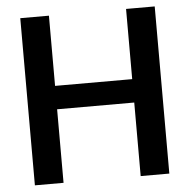

<svg xmlns="http://www.w3.org/2000/svg" viewBox="-51 -750 791 801"><g transform="rotate(-5 344.5 -350.0)"><path d="M506 0V-700H626V0ZM63 0V-700H183V0ZM165 -308V-406H528V-308Z"/></g></svg>

Font: DM Sans 28pt SemiBold
Style: Regular
Weight: 600
Version: Version 4.004;gftools[0.9.30]